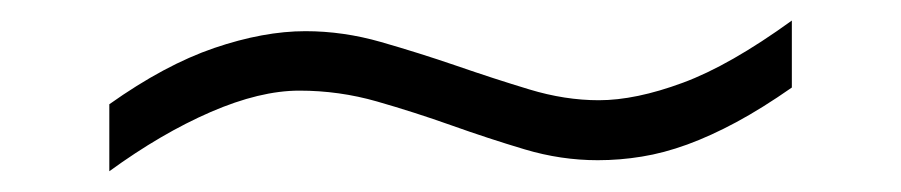

<svg xmlns="http://www.w3.org/2000/svg" viewBox="-20 -391 873 186"><path d="M747.1 -306.2Q718.3 -286.1 693.4 -272.7Q668.5 -259.3 645.8 -251Q623 -242.7 601.8 -239.3Q580.6 -235.8 559.1 -235.8Q523.4 -235.8 488.3 -246.3Q453.1 -256.8 417.5 -269.5Q381.8 -282.2 345.2 -292.7Q308.6 -303.2 270 -303.2Q231.9 -303.2 184.1 -282.5Q136.2 -261.7 85.9 -225.1V-290Q139.6 -328.1 187.5 -344.5Q235.4 -360.8 275.9 -360.8Q312.5 -360.8 349.1 -350.3Q385.7 -339.8 421.9 -327.4Q458 -314.9 492.7 -304.4Q527.3 -293.9 560.1 -293.9Q595.7 -293.9 641.4 -310.8Q687 -327.6 747.1 -371.1Z"/></svg>

Font: BabelStone Ogham Special
Style: Regular
Weight: 400
Designer: Andrew West
Foundry: BabelStone
Version: Version 1.02 March 14, 2022